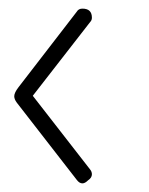

<svg xmlns="http://www.w3.org/2000/svg" viewBox="-20 -485 345 445"><path d="M171 -60Q164 -60 158 -68L19 -247Q13 -255 13 -262Q13 -270 23 -283L158 -458Q162 -465 171 -465Q193 -465 193 -444Q193 -438 189 -434L56 -263L189 -92Q193 -87 193 -81Q193 -73 184 -67Q177 -60 171 -60Z"/></svg>

Font: Oooh Baby
Style: Normal
Weight: 400
Designer: Robert E. Leuschke
Foundry: Robert E. Leuschke
Version: Version 1.011; ttfautohint (v1.8.3)